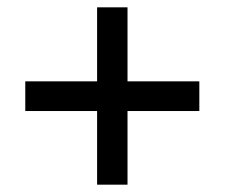

<svg xmlns="http://www.w3.org/2000/svg" viewBox="-20 -615 615 524"><path d="M328 -393H524V-312H328V-111H245V-312H49V-393H245V-595H328Z"/></svg>

Font: Noto Sans Lao Medium
Style: Regular
Weight: 500
Designer: Monotype Design Team
Foundry: Monotype Imaging Inc.
Version: Version 2.003; ttfautohint (v1.8.4.7-5d5b)